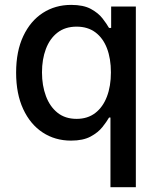

<svg xmlns="http://www.w3.org/2000/svg" viewBox="-20 -573 656 797"><path d="M543.9 204.1H438.5V-85H432.6Q422.9 -67.9 405 -45.4Q387.2 -22.9 356 -6.1Q324.7 10.7 274.9 10.7Q208.5 10.7 157 -23.2Q105.5 -57.1 76.2 -120.4Q46.9 -183.6 46.9 -271.5Q46.9 -360.4 76.7 -423.3Q106.4 -486.3 158 -519.5Q209.5 -552.7 275.4 -552.7Q326.2 -552.7 357.2 -535.9Q388.2 -519 405.5 -496.6Q422.9 -474.1 432.6 -457H441.4V-545.9H543.9ZM297.9 -79.6Q343.8 -79.6 375.5 -104Q407.2 -128.4 423.8 -171.9Q440.4 -215.3 440.4 -272.5Q440.4 -329.6 424.1 -372.3Q407.7 -415 376 -438.7Q344.2 -462.4 297.9 -462.4Q250.5 -462.4 218.5 -437.5Q186.5 -412.6 170.4 -369.6Q154.3 -326.7 154.3 -272.5Q154.3 -217.8 170.7 -174.1Q187 -130.4 218.8 -105Q250.5 -79.6 297.9 -79.6Z"/></svg>

Font: Inter V
Style: Weight 500 Optical size 14.0
Weight: 500
Designer: Rasmus Andersson
Foundry: rsms
Version: Version 4.000;git-4fc901f